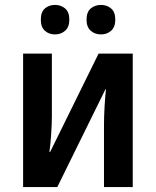

<svg xmlns="http://www.w3.org/2000/svg" viewBox="-20 -761 633 781"><path d="M74 0V-543H191V-289Q191 -256 188 -213Q185 -170 181 -143H184L381 -543H520V0H403V-252Q403 -289 405.5 -330Q408 -371 411 -398H409L213 0ZM146 -681Q146 -712 162.5 -726.5Q179 -741 204 -741Q228 -741 245 -726.5Q262 -712 262 -681Q262 -651 245 -636Q228 -621 204 -621Q179 -621 162.5 -636Q146 -651 146 -681ZM332 -681Q332 -712 349 -726.5Q366 -741 391 -741Q415 -741 432 -726.5Q449 -712 449 -681Q449 -651 432 -636Q415 -621 391 -621Q366 -621 349 -636Q332 -651 332 -681Z"/></svg>

Font: Noto Sans SemiCondensed SemiBold
Style: Regular
Weight: 600
Width: 4
Designer: Monotype Design Team
Foundry: Monotype Imaging Inc.
Version: Version 2.013; ttfautohint (v1.8.4.7-5d5b)